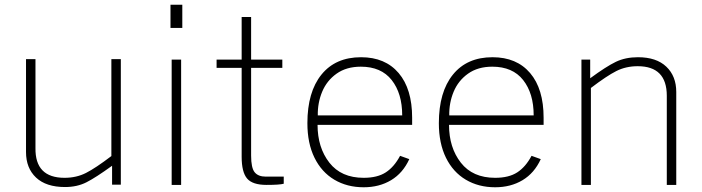

<svg xmlns="http://www.w3.org/2000/svg" viewBox="-20 -782 2970 812"><path d="M90 -139V-532H130V-156Q128 -30 253 -30Q303 -30 343.5 -50.5Q384 -71 451 -122V-532H491V-1H454V-81Q385 -31 345.5 -11Q306 9 255 9Q175 9 132.5 -31Q90 -71 90 -139Z M751 -664H701V-762H751ZM746 0H706V-530H746Z M1042 -495V-124Q1042 -72 1057 -53.5Q1072 -35 1104 -35H1180V-5Q1163 0 1107 0Q1048 0 1025 -27Q1002 -54 1002 -119V-495H896V-530H1002V-710H1042V-530H1174V-495Z M1518 -30Q1576 -30 1611.5 -53Q1647 -76 1672 -123L1711 -109Q1684 -50 1634 -20Q1584 10 1518 10Q1448 10 1394 -22Q1340 -54 1310 -115Q1280 -176 1280 -261Q1280 -393 1339.5 -466.5Q1399 -540 1507 -540Q1609 -540 1666 -473Q1723 -406 1723 -284V-254H1323Q1323 -158 1373 -94Q1423 -30 1518 -30ZM1681 -294Q1681 -387 1636.5 -443.5Q1592 -500 1506 -500Q1445 -500 1403.5 -470.5Q1362 -441 1342.5 -394Q1323 -347 1324 -294Z M2074 -30Q2132 -30 2167.5 -53Q2203 -76 2228 -123L2267 -109Q2240 -50 2190 -20Q2140 10 2074 10Q2004 10 1950 -22Q1896 -54 1866 -115Q1836 -176 1836 -261Q1836 -393 1895.5 -466.5Q1955 -540 2063 -540Q2165 -540 2222 -473Q2279 -406 2279 -284V-254H1879Q1879 -158 1929 -94Q1979 -30 2074 -30ZM2237 -294Q2237 -387 2192.5 -443.5Q2148 -500 2062 -500Q2001 -500 1959.5 -470.5Q1918 -441 1898.5 -394Q1879 -347 1880 -294Z M2439 -530H2476V-451Q2544 -501 2584.5 -520.5Q2625 -540 2678 -540Q2756 -540 2798 -500Q2840 -460 2840 -393V0H2800V-377Q2800 -502 2677 -502Q2627 -502 2586.5 -481.5Q2546 -461 2479 -410V0H2439Z"/></svg>

Font: Morrison Thin
Style: Regular
Weight: 100
Designer: Pablo Impallari, Rodrigo Fuenzalida (Modified by Dan O. Williams)
Version: Version 0.03;June 6, 2019;FontCreator 11.5.0.2425 64-bit; tt